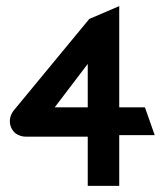

<svg xmlns="http://www.w3.org/2000/svg" viewBox="-20 -608 531 628"><path d="M26 -248C4 -221 10 -188 32 -171C41 -165 52 -161 64 -161H267V0H370V-166H486L454 -257H370V-588L272 -546ZM267 -399V-257H159Z"/></svg>

Font: Charger Pro
Style: BlkNar
Weight: 900
Designer: Jasper
Foundry: Cannot Into Space Fonts
Version: Version 1.09